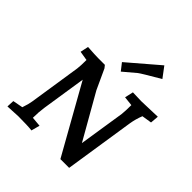

<svg xmlns="http://www.w3.org/2000/svg" viewBox="-204 -896 1041 1041"><g transform="rotate(45 316.5 -375.5)"><path d="M181 -529H231L243 -514Q288 -416 296 -399L443 -141L484 -405Q487 -432 487 -476L433 -482L444 -531L511 -529L633 -533L629 -485L572 -476Q557 -438 551 -400L489 3H422L203 -387L164 -133Q158 -92 158 -50L214 -45L201 4Q167 0 97 0L17 4L19 -39L77 -50Q90 -88 93 -110L139 -410Q142 -432 142 -477L88 -486L98 -533Q158 -529 181 -529ZM461 -755 506 -695Q403 -635 389 -624L318 -564L286 -605Z"/></g></svg>

Font: Andada SC
Style: Italic
Weight: 400
Italic angle: -8.29999°
Designer: Carolina Giovagnoli
Foundry: Carolina Giovagnoli
Version: Version 1.003